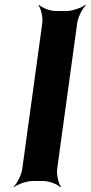

<svg xmlns="http://www.w3.org/2000/svg" viewBox="-20 -757 379 803"><path d="M219 -50 303 -661C306 -685 325 -722 339 -735L337 -737C322 -725 283 -711 259 -711H213C189 -711 154 -725 143 -737L141 -735C151 -722 160 -685 157 -661L73 -50C70 -26 51 11 37 24L38 26C53 14 92 0 116 0H162C186 0 221 14 232 26L235 24C225 11 216 -26 219 -50Z"/></svg>

Font: Asimov
Style: EdgeNarIt
Weight: 500
Designer: Google
Version: Version 2.000980: 2014